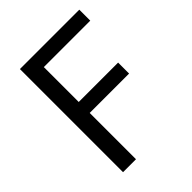

<svg xmlns="http://www.w3.org/2000/svg" viewBox="-207 -849 965 965"><g transform="rotate(-45 276.0 -366.5)"><path d="M101 0H193V-329H473V-407H193V-655H523V-733H101Z"/></g></svg>

Font: GenYoGothic2 TW R
Style: Regular
Weight: 400
Version: Version 2.100;PS 2.1;hotconv 16.6.51;makeotf.lib2.5.65220 DE